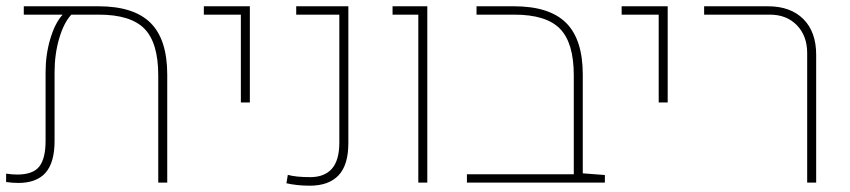

<svg xmlns="http://www.w3.org/2000/svg" viewBox="-22 -585 2723 615"><path d="M293 -564.9Q406.7 -564.9 460.2 -511.7Q513.7 -458.5 513.7 -346.2V0H484.9V-343.8Q484.9 -447.8 440.7 -492.9Q396.5 -538.1 294.4 -538.1H206.5Q182.6 -512.7 167.7 -462.2Q152.8 -411.6 152.8 -353.5V-133.8Q152.8 -64.5 124 -31.7Q95.2 1 36.1 1Q26.9 1 17.3 0.2Q7.8 -0.5 -2.4 -2V-28.8Q7.3 -27.3 16.4 -26.6Q25.4 -25.9 33.2 -25.9Q84 -25.9 104 -51.8Q124 -77.6 124 -133.8V-353.5Q124 -410.2 139.2 -460.9Q154.3 -511.7 178.7 -538.1H54.2V-564.9Z M749.5 -256.8V-538.1H630.9V-564.9H778.3V-256.8Z M970.2 9.8Q948.7 9.8 929.2 7.6Q909.7 5.4 895.5 2L899.9 -24.9Q925.8 -17.6 971.7 -17.6Q1017.1 -17.6 1041 -44.4Q1064.9 -71.3 1064.9 -128.4V-538.1H926.8V-564.9H1093.8V-126.5Q1093.8 -56.6 1062.5 -23.4Q1031.2 9.8 970.2 9.8Z M1317.9 0V-538.1H1235.4V-564.9H1346.7V0Z M1473.6 0V-26.9H1815.9L1844.7 -29.8L1915.5 -24.4V0ZM1815.9 -5.9V-343.8Q1815.9 -447.8 1771.7 -492.9Q1727.5 -538.1 1625.5 -538.1H1504.4V-564.9H1624Q1737.8 -564.9 1791.3 -511.7Q1844.7 -458.5 1844.7 -346.2V-5.9Z M2087.9 -256.8V-538.1H1969.2V-564.9H2116.7V-256.8Z M2563.5 0V-415Q2563.5 -470.2 2530.5 -504.2Q2497.6 -538.1 2443.8 -538.1H2233.4V-564.9H2437.5Q2510.3 -564.9 2551.3 -523.9Q2592.3 -482.9 2592.3 -409.7V0Z"/></svg>

Font: Heebo Thin
Style: Regular
Weight: 250
Designer: Oded Ezer
Foundry: Ezer Type House
Version: Version 3.100